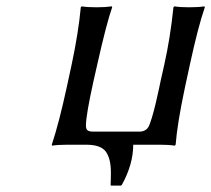

<svg xmlns="http://www.w3.org/2000/svg" viewBox="-20 -453 661 601"><path d="M189 -180.2 204.1 -250Q225.6 -351.1 232.9 -430.2L235.8 -433.1Q252.9 -430.2 282.2 -430.2Q310.5 -430.2 330.1 -433.1L331.1 -430.2Q313 -378.9 284.2 -250L272.9 -200.2Q249 -92.3 249 -60.1Q249 -48.8 254.2 -44.9Q259.3 -41 272.9 -41H419.9Q436 -42.5 443.8 -54.2Q448.7 -62 455.6 -85.2Q462.4 -108.4 467.5 -130.1Q472.7 -151.9 477.8 -175.8Q482.9 -199.7 482.9 -200.2L494.1 -250Q513.2 -335 522.9 -430.2L525.9 -433.1Q543 -430.2 571.8 -430.2Q600.6 -430.2 620.1 -433.1L621.1 -430.2Q600.1 -369.6 574.2 -250L559.1 -180.2Q534.7 -65.4 529.8 0L526.9 2.9Q508.8 0 481 0H397Q397 61 361.8 125L358.9 127.9H327.1L326.2 125Q327.1 111.8 327.1 86.9Q327.1 43.5 311.3 21.7Q295.4 0 250 0H190.9Q161.1 0 143.1 2.9L142.1 0Q165 -69.3 189 -180.2Z"/></svg>

Font: Linear Smooth
Style: Italic
Weight: 400
Designer: Philipp H. Poll, Flanker
Foundry: Philipp H. Poll, reworked by Flanker
Version: Version 1.061 | FøM Fix